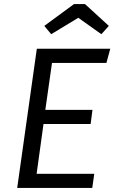

<svg xmlns="http://www.w3.org/2000/svg" viewBox="-20 -929 565 949"><path d="M506 -618H237L204 -386H437L428 -316H195L161 -70H446L436 0H65L162 -688H525ZM199 -801 346 -909H400L518 -801L481 -760L367 -841L233 -760Z"/></svg>

Font: Fira Sans Book
Style: Italic
Weight: 350
Italic angle: -8°
Designer: bBox Type GmbH & Carrois Corporate GbR & Edenspiekermann AG
Foundry: bBox Type GmbH & Carrois Corporate GbR & Edenspiekermann AG
Version: Version 4.301